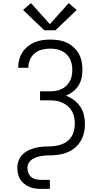

<svg xmlns="http://www.w3.org/2000/svg" viewBox="-20 -997 640 1232"><path d="M336 -803H264L128 -933L179 -977L300 -842L421 -977L472 -933ZM241 215Q222 215 203 212Q184 209 166.5 201.5Q149 194 134 181.5Q119 169 109 152.5Q99 136 95 117Q91 98 91 79Q91 52 102 27.5Q113 3 133.5 -13.5Q154 -30 179 -39.5Q204 -49 230 -53Q256 -57 282.5 -57Q309 -57 335 -60.5Q361 -64 385.5 -75Q410 -86 427.5 -105.5Q445 -125 452.5 -150.5Q460 -176 460 -203Q460 -223 456 -244Q452 -265 442 -283Q432 -301 416 -315Q400 -329 381 -338Q362 -347 341.5 -350Q321 -353 300 -353H237V-411H300Q319 -411 338 -414Q357 -417 374 -425Q391 -433 405 -446Q419 -459 428 -476Q437 -493 440.5 -511.5Q444 -530 444 -549Q444 -577 435 -604Q426 -631 405.5 -650Q385 -669 358 -677Q331 -685 303 -685Q277 -685 251 -679Q225 -673 204.5 -656.5Q184 -640 173 -615.5Q162 -591 162 -565Q162 -564 162 -563.5Q162 -563 162 -562H97Q97 -563 97 -564Q97 -565 97 -566Q97 -592 104 -617Q111 -642 125 -663Q139 -684 159 -700Q179 -716 203 -726Q227 -736 252 -739.5Q277 -743 303 -743Q330 -743 356.5 -739Q383 -735 407 -724Q431 -713 451.5 -694.5Q472 -676 485 -653Q498 -630 503.5 -603.5Q509 -577 509 -550Q509 -524 503.5 -497.5Q498 -471 484 -448.5Q470 -426 448.5 -409.5Q427 -393 403 -383Q430 -373 454 -355.5Q478 -338 494.5 -313.5Q511 -289 518 -260Q525 -231 525 -202V-201Q525 -201 525 -201Q525 -201 525 -201Q525 -185 523 -168.5Q521 -152 516.5 -136Q512 -120 505 -105.5Q498 -91 488 -77.5Q478 -64 466 -53Q454 -42 440 -33.5Q426 -25 410.5 -19Q395 -13 379.5 -9Q364 -5 347.5 -3Q331 -1 314.5 -0.5Q298 0 281.5 0.5Q265 1 249 3.5Q233 6 217 11Q201 16 187.5 24.5Q174 33 165 47.5Q156 62 156 78Q156 95 161.5 111Q167 127 179.5 138Q192 149 208.5 153Q225 157 241 157H300V215Z"/></svg>

Font: Iosevka Aile Custom Light
Style: Regular
Weight: 300
Designer: Belleve Invis
Foundry: Belleve Invis
Version: Version 17.0.2; ttfautohint (v1.8.3)